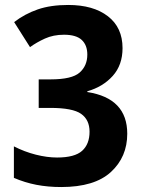

<svg xmlns="http://www.w3.org/2000/svg" viewBox="-20 -744 574 774"><path d="M474 -550Q474 -482 434.5 -438Q395 -394 332 -376V-373Q493 -348 493 -205Q493 -111 427 -50.5Q361 10 227 10Q173 10 126.5 1Q80 -8 36 -27V-154Q79 -132 124.5 -120.5Q170 -109 210 -109Q281 -109 311 -136Q341 -163 341 -213Q341 -261 307 -285Q273 -309 183 -309H136V-424H184Q270 -424 301 -451.5Q332 -479 332 -524Q332 -562 309.5 -583Q287 -604 238 -604Q195 -604 161 -588.5Q127 -573 101 -554L37 -655Q80 -688 132 -706Q184 -724 255 -724Q356 -724 415 -678.5Q474 -633 474 -550Z"/></svg>

Font: Noto Sans SemiCondensed
Style: Bold
Weight: 700
Width: 4
Designer: Monotype Design Team
Foundry: Monotype Imaging Inc.
Version: Version 2.013; ttfautohint (v1.8.4.7-5d5b)